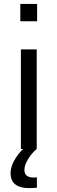

<svg xmlns="http://www.w3.org/2000/svg" viewBox="-20 -763 294 983"><path d="M170 -743H84V-654H170ZM105 106C105 70 141 21 168 0V-510H87V0H98C60 37 34 84 34 123C34 166 56 200 130 200C143 200 156 199 169 198V145C161 146 156 146 152 146C116 146 105 129 105 106Z"/></svg>

Font: Saira UNSAM
Style: Regular
Weight: 400
Designer: Hector Gatti with collaboration of the Omnibus-Type team
Foundry: Omnibus-Type
Version: Version 0.072;PS 000.072;hotconv 1.0.88;makeotf.lib2.5.64775